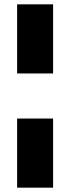

<svg xmlns="http://www.w3.org/2000/svg" viewBox="-20 -758 324 886"><path d="M59 -419V-738H225V-419ZM59 108V-211H225V108Z"/></svg>

Font: Special Gothic Extended Bold
Style: Regular
Weight: 700
Width: 7
Designer: Alistair McCready
Foundry: Monolith
Version: Version 1.000; ttfautohint (v1.8.4.7-5d5b)